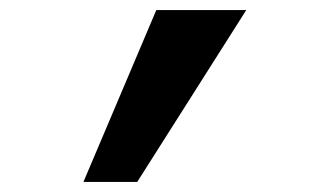

<svg xmlns="http://www.w3.org/2000/svg" viewBox="-20 -828 640 382"><path d="M291 -808H470L253 -466H146Z"/></svg>

Font: JuliaMono
Style: Bold
Weight: 700
Monospace: yes
Designer: cormullion
Foundry: corm
Version: Version 0.055; ttfautohint (v1.8.4)